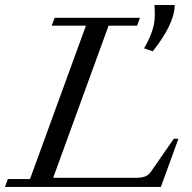

<svg xmlns="http://www.w3.org/2000/svg" viewBox="-23 -733 752 753"><path d="M576.2 -531.7 542 -543.5Q584 -615.2 584 -669.9Q584 -699.7 583 -713.4H662.1Q662.1 -640.6 576.2 -531.7ZM-3.4 0 7.8 -30.8H94.7L314 -632.3H179.7L191.4 -663.1H525.9L514.6 -632.3H402.8L185.5 -35.6H509.3Q531.7 -35.6 545.7 -40.8Q559.6 -45.9 569.3 -60.1L658.7 -189H676.8L607.9 0Z"/></svg>

Font: Elstob 10pt
Style: Italic
Weight: 400
Italic angle: -20°
Designer: Peter S. Baker
Version: Version 1.015